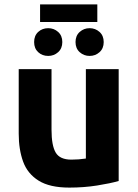

<svg xmlns="http://www.w3.org/2000/svg" viewBox="-20 -840 629 872"><path d="M295 12Q206 12 155.5 -19.5Q105 -51 85 -106Q65 -161 65 -233V-526H214V-251Q214 -179 233 -147Q252 -115 304 -115Q338 -115 370 -120V-526H519V-18Q481 -7 421 2.5Q361 12 295 12ZM162 -740V-820H422V-740ZM199 -586Q172 -586 153.5 -603Q135 -620 135 -649Q135 -678 153.5 -695Q172 -712 199 -712Q225 -712 244 -695Q263 -678 263 -649Q263 -620 244 -603Q225 -586 199 -586ZM387 -586Q361 -586 342 -603Q323 -620 323 -649Q323 -678 342 -695Q361 -712 387 -712Q413 -712 432 -695Q451 -678 451 -649Q451 -620 432 -603Q413 -586 387 -586Z"/></svg>

Font: Ubuntu Sans ExtraBold
Style: Regular
Weight: 800
Designer: Dalton Maag Ltd
Foundry: Dalton Maag Ltd
Version: Version 1.006; ttfautohint (v1.8.4.7-5d5b)